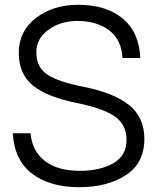

<svg xmlns="http://www.w3.org/2000/svg" viewBox="-20 -764 658 798"><path d="M305 -744Q422 -744 490.5 -686.5Q559 -629 563 -523H489Q485 -600 433 -638.5Q381 -677 302 -677Q232 -677 181.5 -640.5Q131 -604 131 -547Q131 -485 176 -454.5Q221 -424 328 -403Q454 -378 517 -327Q580 -276 580 -187Q580 -86 503 -36Q426 14 310 14Q187 14 113.5 -42Q40 -98 33 -210H107Q114 -135 167 -94.5Q220 -54 312 -54Q396 -54 451 -85.5Q506 -117 506 -183Q506 -245 458.5 -279Q411 -313 304 -335Q177 -360 117.5 -408Q58 -456 58 -545Q58 -634 129 -689Q200 -744 305 -744Z"/></svg>

Font: Nacelle Light
Style: Regular
Weight: 300
Designer: Sora Sagano
Foundry: Sora Sagano
Version: Version 1.000;FEAKit 1.0